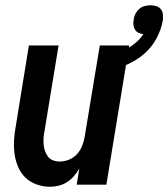

<svg xmlns="http://www.w3.org/2000/svg" viewBox="-20 -703 640 731"><path d="M170 8Q144 8 119 -1Q94 -10 76.5 -27Q59 -44 49 -67.5Q39 -91 35.5 -116.5Q32 -142 33.5 -169Q35 -196 40 -222L90 -530H203L150 -207Q147 -193 146 -180Q145 -167 146 -154Q147 -141 151 -129Q155 -117 162.5 -107Q170 -97 182 -92.5Q194 -88 207 -88Q225 -88 242.5 -95Q260 -102 272.5 -115.5Q285 -129 292 -146Q299 -163 302 -180L360 -530H472L385 0H272L282 -61Q273 -46 261.5 -32.5Q250 -19 235 -9.5Q220 0 203 4Q186 8 170 8ZM400 -434 384 -488Q404 -493 424 -499.5Q444 -506 462.5 -516.5Q481 -527 497.5 -541Q514 -555 526 -573Q516 -574 507.5 -578Q499 -582 494 -590Q489 -598 488 -608Q487 -618 489 -627Q490 -639 495.5 -650Q501 -661 510 -669Q519 -677 531 -680Q543 -683 554 -683Q565 -683 575.5 -679.5Q586 -676 592.5 -668Q599 -660 600 -648.5Q601 -637 600 -626Q594 -591 576.5 -558Q559 -525 531 -500Q503 -475 469 -459.5Q435 -444 400 -434Z"/></svg>

Font: Iosevka Curly Oblique
Style: Bold
Weight: 700
Italic angle: -9°
Monospace: yes
Designer: Belleve Invis
Foundry: Belleve Invis
Version: Version 11.1.0; ttfautohint (v1.8.3)